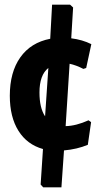

<svg xmlns="http://www.w3.org/2000/svg" viewBox="-20 -677 422 822"><path d="M280 -657 293 -645 285 -513Q333 -507 371 -488L349 -386L337 -382Q306 -398 278 -404L261 -137Q306 -138 359 -162L370 -154L356 -57Q310 -38 254 -33L243 125H165L154 113L164 -39Q96 -58 59 -117Q22 -176 22 -267Q22 -368 67 -431.5Q112 -495 195 -511L203 -657ZM149 -281Q149 -215 173 -179L187 -386Q149 -356 149 -281Z"/></svg>

Font: Alegreya Sans ExtraBold
Style: Regular
Weight: 800
Designer: Juan Pablo del Peral
Foundry: Huerta Tipografica
Version: Version 2.007